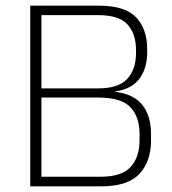

<svg xmlns="http://www.w3.org/2000/svg" viewBox="-20 -659 608 679"><path d="M111.5 0V-34H335.5Q411 -34 442.2 -68.8Q473.5 -103.5 473.5 -162.5V-185.5Q473.5 -245.5 441.2 -279.8Q409 -314 328 -314H113.5V-346.5H328Q399 -346.5 430 -380Q461 -413.5 461 -471V-482Q461 -539 431.2 -572.2Q401.5 -605.5 327 -605.5H111V-639H329.5Q422 -639 461.2 -597.8Q500.5 -556.5 500.5 -486V-475Q500.5 -413 469.2 -375.8Q438 -338.5 369 -333.5L367 -336.5Q445.5 -331.5 479.8 -292.2Q514 -253 514 -186V-161Q514 -88 473 -44Q432 0 338 0ZM87 0V-639H126.5V0Z"/></svg>

Font: Anek Bangla
Style: Extra-light
Weight: 200
Designer: Sulekha Rajkumar (Bangla), Yesha Goshar (Latin)
Foundry: Ek Type
Version: Version 1.002;March 21, 2022;FontCreator 13.0.0.2683 64-bit